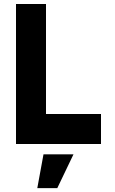

<svg xmlns="http://www.w3.org/2000/svg" viewBox="-20 -720 575 960"><path d="M60 0V-700H210V-150H485V0ZM166.5 220.5 197.5 51.5H347.5L266.5 220.5Z"/></svg>

Font: Urbanist Black
Style: Regular
Weight: 900
Designer: Corey Hu
Foundry: Corey Hu
Version: Version 1.330; ttfautohint (v1.8.4.7-5d5b)